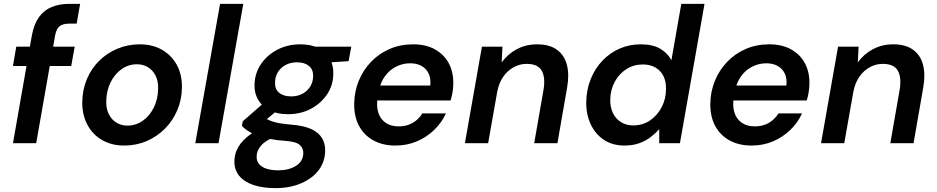

<svg xmlns="http://www.w3.org/2000/svg" viewBox="-20 -740 4842 992"><path d="M47 0 145 -559Q156 -617 182 -652.5Q208 -688 247.5 -704Q287 -720 338 -720H394L376 -618H339Q305 -618 288 -604.5Q271 -591 265 -558L167 0ZM47 -399 64 -499H366L348 -399Z M621 12Q556 12 506.5 -17Q457 -46 430.5 -97.5Q404 -149 405 -213Q406 -277 429 -331.5Q452 -386 492.5 -426Q533 -466 587 -488.5Q641 -511 702 -511Q768 -511 817.5 -482.5Q867 -454 894 -404Q921 -354 920 -287Q919 -224 895.5 -169.5Q872 -115 831.5 -74.5Q791 -34 737.5 -11Q684 12 621 12ZM637 -91Q682 -91 717.5 -116Q753 -141 774.5 -184Q796 -227 797 -282Q798 -322 783.5 -350Q769 -378 744 -393Q719 -408 688 -408Q644 -408 608.5 -383Q573 -358 551.5 -315Q530 -272 529 -217Q528 -178 542.5 -149.5Q557 -121 582 -106Q607 -91 637 -91Z M989 0 1117 -720H1237L1109 0Z M1403 232Q1338 232 1290 216Q1242 200 1216 168.5Q1190 137 1191 91Q1192 51 1212.5 17.5Q1233 -16 1270 -43Q1307 -70 1360 -90L1402 -33Q1352 -15 1329 12Q1306 39 1306 68Q1305 91 1318.5 107.5Q1332 124 1358 132Q1384 140 1418 140Q1472 140 1509 117Q1546 94 1547 52Q1548 27 1529.5 9.5Q1511 -8 1456 -12Q1410 -15 1373.5 -22.5Q1337 -30 1309.5 -40Q1282 -50 1262 -63Q1242 -76 1230 -90L1234 -113L1354 -218L1435 -188L1300 -76L1340 -137Q1352 -128 1364 -122Q1376 -116 1392 -111Q1408 -106 1430 -102.5Q1452 -99 1485 -96Q1550 -91 1588.5 -73Q1627 -55 1644 -26Q1661 3 1660 40Q1659 96 1626.5 139Q1594 182 1536 207Q1478 232 1403 232ZM1468 -150Q1411 -150 1372.5 -170Q1334 -190 1314 -224Q1294 -258 1295 -301Q1296 -360 1327.5 -407.5Q1359 -455 1412.5 -483Q1466 -511 1531 -511Q1588 -511 1626.5 -491Q1665 -471 1684 -437Q1703 -403 1702 -360Q1702 -301 1670.5 -253.5Q1639 -206 1586.5 -178Q1534 -150 1468 -150ZM1484 -242Q1533 -242 1565 -271.5Q1597 -301 1598 -347Q1598 -382 1575.5 -400Q1553 -418 1515 -418Q1466 -418 1434 -389Q1402 -360 1401 -313Q1400 -279 1422.5 -260.5Q1445 -242 1484 -242ZM1596 -412 1588 -499H1795L1781 -424Z M2023 12Q1957 12 1908.5 -15Q1860 -42 1834.5 -90.5Q1809 -139 1810 -205Q1811 -268 1834 -323.5Q1857 -379 1897.5 -421Q1938 -463 1993 -487Q2048 -511 2115 -511Q2181 -511 2228 -484.5Q2275 -458 2299 -412.5Q2323 -367 2322 -309Q2322 -287 2318 -263Q2314 -239 2308 -221H1897L1911 -298H2203Q2207 -335 2194.5 -360.5Q2182 -386 2157.5 -399.5Q2133 -413 2099 -413Q2062 -413 2028 -396.5Q1994 -380 1969.5 -347Q1945 -314 1936 -264L1931 -235Q1924 -192 1934.5 -158.5Q1945 -125 1972 -106Q1999 -87 2040 -87Q2082 -87 2113 -105.5Q2144 -124 2162 -154H2284Q2262 -106 2223 -68.5Q2184 -31 2133.5 -9.5Q2083 12 2023 12Z M2382 0 2470 -499H2576L2572 -417Q2602 -460 2649.5 -485.5Q2697 -511 2755 -511Q2819 -511 2857.5 -483Q2896 -455 2909 -405Q2922 -355 2910 -287L2860 0H2740L2788 -275Q2799 -339 2779 -374.5Q2759 -410 2701 -410Q2665 -410 2633.5 -392.5Q2602 -375 2580 -343.5Q2558 -312 2549 -266L2502 0Z M3207 12Q3144 12 3099.5 -18Q3055 -48 3031.5 -99Q3008 -150 3009 -213Q3010 -277 3032 -331.5Q3054 -386 3092.5 -426.5Q3131 -467 3181.5 -489Q3232 -511 3290 -511Q3353 -511 3391.5 -488Q3430 -465 3449 -429L3500 -720H3620L3493 0H3386V-73Q3367 -51 3341.5 -31.5Q3316 -12 3282.5 0Q3249 12 3207 12ZM3252 -92Q3300 -92 3338 -117.5Q3376 -143 3398.5 -186Q3421 -229 3421 -280Q3422 -318 3408 -346.5Q3394 -375 3366.5 -391Q3339 -407 3302 -407Q3254 -407 3216.5 -383Q3179 -359 3156.5 -318Q3134 -277 3133 -226Q3132 -188 3146 -157.5Q3160 -127 3187.5 -109.5Q3215 -92 3252 -92Z M3863 12Q3797 12 3748.5 -15Q3700 -42 3674.5 -90.5Q3649 -139 3650 -205Q3651 -268 3674 -323.5Q3697 -379 3737.5 -421Q3778 -463 3833 -487Q3888 -511 3955 -511Q4021 -511 4068 -484.5Q4115 -458 4139 -412.5Q4163 -367 4162 -309Q4162 -287 4158 -263Q4154 -239 4148 -221H3737L3751 -298H4043Q4047 -335 4034.5 -360.5Q4022 -386 3997.5 -399.5Q3973 -413 3939 -413Q3902 -413 3868 -396.5Q3834 -380 3809.5 -347Q3785 -314 3776 -264L3771 -235Q3764 -192 3774.5 -158.5Q3785 -125 3812 -106Q3839 -87 3880 -87Q3922 -87 3953 -105.5Q3984 -124 4002 -154H4124Q4102 -106 4063 -68.5Q4024 -31 3973.5 -9.5Q3923 12 3863 12Z M4222 0 4310 -499H4416L4412 -417Q4442 -460 4489.5 -485.5Q4537 -511 4595 -511Q4659 -511 4697.5 -483Q4736 -455 4749 -405Q4762 -355 4750 -287L4700 0H4580L4628 -275Q4639 -339 4619 -374.5Q4599 -410 4541 -410Q4505 -410 4473.5 -392.5Q4442 -375 4420 -343.5Q4398 -312 4389 -266L4342 0Z"/></svg>

Font: DM Sans 20pt SemiBold
Style: Italic
Weight: 600
Italic angle: -10°
Version: Version 4.004;gftools[0.9.30]